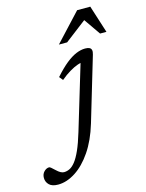

<svg xmlns="http://www.w3.org/2000/svg" viewBox="-345 -772 841 1108"><g transform="rotate(-15 75.5 -218.0)"><path d="M135 -36.5Q107 56.5 62.8 121.5Q18.5 186.5 -34 220.2Q-86.5 254 -138 254Q-174 254 -191.2 237Q-208.5 220 -208.5 195.5Q-208.5 173 -194.2 158.5Q-180 144 -163.5 144Q-160 144 -152.2 150.2Q-144.5 156.5 -131.5 169Q-118.5 181.5 -107.5 187.5Q-96.5 193.5 -87 193.5Q-69.5 193.5 -52.8 185.2Q-36 177 -19 155.5Q-2 134 15.8 94.5Q33.5 55 52.5 -8L173.5 -410L189.5 -392.5Q172.5 -393.5 150 -385.8Q127.5 -378 100.8 -362.2Q74 -346.5 45 -322L27 -344Q66.5 -388.5 99.2 -414.8Q132 -441 160.5 -452.8Q189 -464.5 214 -464.5Q230.5 -464.5 239.8 -460Q249 -455.5 251.5 -445.5Q254 -435.5 249 -419ZM74.5 -525.5 227.5 -690H306L358.5 -525.5H320.5L246.5 -632H262.5L123.5 -525.5Z"/></g></svg>

Font: Newsreader 14pt
Style: Italic
Weight: 400
Italic angle: -17°
Designer: Hugues Gentile
Foundry: Production Type
Version: Version 1.003